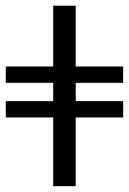

<svg xmlns="http://www.w3.org/2000/svg" viewBox="-24 -643 445 663"><path d="M-4.1 -356.9V-413.4H401.2V-356.9ZM-4.1 -237.4V-293.8H401.3V-237.4ZM159.6 0V-623.3H237.5V0Z"/></svg>

Font: Playfair 5pt SemiExpanded Light
Style: Regular
Weight: 300
Width: 6
Designer: Claus Eggers Sørensen
Foundry: Claus Eggers Sørensen
Version: Version 2.203